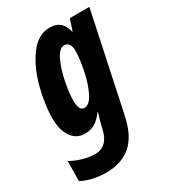

<svg xmlns="http://www.w3.org/2000/svg" viewBox="-220 -656 885 995"><g transform="rotate(-30 222.0 -159.0)"><path d="M-27 207 -26 87Q-1 103 40 115.5Q81 128 116 128Q192 128 213 35L218 12Q224 -11 237 -54H234Q209 -19 183 -4.5Q157 10 123 10Q74 10 45 -31Q16 -72 16 -144Q16 -224 41.5 -322Q67 -420 117.5 -489Q168 -558 238 -558Q276 -558 297.5 -540Q319 -522 330 -481H332L354 -548H471L348 32Q325 141 268 190.5Q211 240 118 240Q77 240 38.5 231Q0 222 -27 207ZM295 -388Q295 -413 285.5 -427Q276 -441 258 -441Q228 -441 204.5 -391Q181 -341 168.5 -276Q156 -211 156 -171Q156 -107 187 -107Q219 -107 243.5 -157.5Q268 -208 281.5 -275.5Q295 -343 295 -388Z"/></g></svg>

Font: Noto Sans Display Ex Bold Cond
Style: Italic
Weight: 800
Width: 3
Italic angle: -12°
Designer: Monotype Design team
Foundry: Monotype Imaging Inc.
Version: Version 1.000